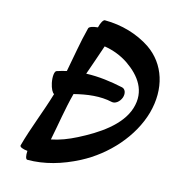

<svg xmlns="http://www.w3.org/2000/svg" viewBox="-134 -989 1083 1178"><g transform="rotate(15 408.0 -400.0)"><path d="M299 -800C274 -704 260 -609 241 -514C221 -509 200 -504 180 -497C167 -493 163 -458 171 -419C178 -386 191 -361 202 -357C167 -238 117 -119 85 0C83 11 104 19 134 22C132 53 137 75 148 75C255 75 362 44 466 -10C624 -92 755 -239 800 -400C844 -561 798 -708 678 -790C597 -844 494 -875 386 -875C376 -875 363 -853 356 -822C325 -819 301 -811 299 -800ZM556 -402C578 -397 604 -416 615 -445C625 -473 616 -500 594 -505C519 -521 441 -532 360 -529C382 -593 405 -656 426 -720C483 -711 536 -690 580 -660C667 -600 731 -516 695 -400C659 -284 530 -200 412 -140C359 -113 307 -93 255 -83C276 -185 290 -286 317 -388C400 -409 481 -419 556 -402Z"/></g></svg>

Font: Nupuram Black Oblique
Style: Regular
Weight: 900
Designer: Santhosh Thottingal (santhosh.thottingal@gmail.com)
Foundry: SMC
Version: Version 1.000